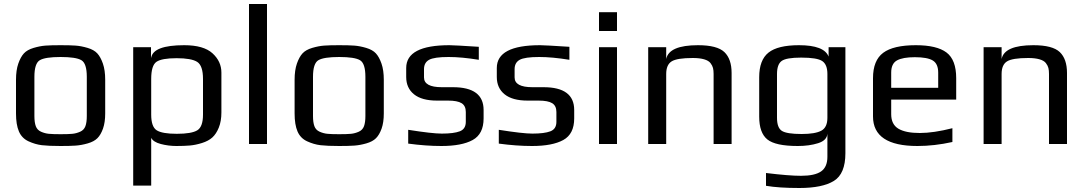

<svg xmlns="http://www.w3.org/2000/svg" viewBox="-20 -720 5433 960"><path d="M506 -321V-153Q506 -108 495 -77Q484 -46 467 -29Q450 -12 418.5 -3Q387 6 358.5 8Q330 10 283 10Q223 10 189.5 6Q156 2 122.5 -13.5Q89 -29 74.5 -63Q60 -97 60 -153V-321Q60 -369 71.5 -402Q83 -435 99.5 -453Q116 -471 148 -480.5Q180 -490 207.5 -492Q235 -494 283 -494Q331 -494 358.5 -492Q386 -490 418 -480.5Q450 -471 466.5 -453Q483 -435 494.5 -402Q506 -369 506 -321ZM414 -140V-336Q414 -403 387 -419Q360 -435 283 -435Q206 -435 179 -419Q152 -403 152 -336V-140Q152 -108 159 -89Q166 -70 185 -61.5Q204 -53 224 -51Q244 -49 283 -49Q322 -49 342 -51Q362 -53 381 -61.5Q400 -70 407 -89Q414 -108 414 -140Z M1087 -158Q1087 -114 1074 -82Q1061 -50 1041.5 -32.5Q1022 -15 990 -5Q958 5 930 7.5Q902 10 862 10Q822 10 784 0Q746 -10 736 -31V208H646V-484H735V-432H736Q747 -494 901 -494Q998 -494 1042.5 -453.5Q1087 -413 1087 -357ZM995 -147V-325Q995 -392 966 -410.5Q937 -429 863 -429Q789 -429 762.5 -411Q736 -393 736 -325V-147Q736 -86 763.5 -68.5Q791 -51 864 -51Q938 -51 966.5 -68.5Q995 -86 995 -147Z M1315 0H1225V-700H1315Z M1899 -321V-153Q1899 -108 1888 -77Q1877 -46 1860 -29Q1843 -12 1811.5 -3Q1780 6 1751.5 8Q1723 10 1676 10Q1616 10 1582.5 6Q1549 2 1515.5 -13.5Q1482 -29 1467.5 -63Q1453 -97 1453 -153V-321Q1453 -369 1464.5 -402Q1476 -435 1492.5 -453Q1509 -471 1541 -480.5Q1573 -490 1600.5 -492Q1628 -494 1676 -494Q1724 -494 1751.5 -492Q1779 -490 1811 -480.5Q1843 -471 1859.5 -453Q1876 -435 1887.5 -402Q1899 -369 1899 -321ZM1807 -140V-336Q1807 -403 1780 -419Q1753 -435 1676 -435Q1599 -435 1572 -419Q1545 -403 1545 -336V-140Q1545 -108 1552 -89Q1559 -70 1578 -61.5Q1597 -53 1617 -51Q1637 -49 1676 -49Q1715 -49 1735 -51Q1755 -53 1774 -61.5Q1793 -70 1800 -89Q1807 -108 1807 -140Z M2398 -170V-128Q2398 -50 2343.5 -20Q2289 10 2187 10Q2109 10 2021 -2V-71Q2141 -52 2189 -52Q2249 -52 2279 -63.5Q2309 -75 2309 -111V-160Q2309 -191 2288 -204Q2267 -217 2220 -217H2165Q2089 -217 2050 -248.5Q2011 -280 2011 -335V-380Q2011 -494 2227 -494Q2251 -494 2374 -486V-421Q2288 -435 2223 -435Q2151 -435 2125.5 -421Q2100 -407 2100 -374V-333Q2100 -284 2189 -284H2245Q2398 -284 2398 -170Z M2851 -170V-128Q2851 -50 2796.5 -20Q2742 10 2640 10Q2562 10 2474 -2V-71Q2594 -52 2642 -52Q2702 -52 2732 -63.5Q2762 -75 2762 -111V-160Q2762 -191 2741 -204Q2720 -217 2673 -217H2618Q2542 -217 2503 -248.5Q2464 -280 2464 -335V-380Q2464 -494 2680 -494Q2704 -494 2827 -486V-421Q2741 -435 2676 -435Q2604 -435 2578.5 -421Q2553 -407 2553 -374V-333Q2553 -284 2642 -284H2698Q2851 -284 2851 -170Z M3065 -565H2975V-659H3065ZM3065 0H2975V-484H3065Z M3638 0H3548V-350Q3548 -368 3545 -380Q3542 -392 3532.5 -404.5Q3523 -417 3500.5 -423.5Q3478 -430 3444 -430Q3365 -430 3338 -413Q3311 -396 3311 -350V0H3221V-484H3311V-425Q3325 -494 3470 -494Q3566 -494 3602 -459.5Q3638 -425 3638 -355Z M4207 -484V46Q4207 149 4149.5 184.5Q4092 220 3977 220Q3874 220 3810 209V145Q3925 159 3985 159Q4054 159 4085.5 137Q4117 115 4117 64V-52Q4115 -18 4070.5 -4Q4026 10 3969 10Q3857 10 3816.5 -23Q3776 -56 3776 -137V-334Q3776 -420 3822.5 -457Q3869 -494 3975 -494Q4101 -494 4123 -437V-484ZM4117 -131V-350Q4117 -397 4091.5 -414.5Q4066 -432 3986 -432Q3911 -432 3888 -415Q3865 -398 3865 -350V-131Q3865 -81 3889.5 -65.5Q3914 -50 3988 -50Q4056 -50 4086.5 -66.5Q4117 -83 4117 -131Z M4761 -222H4436V-149Q4436 -98 4472 -76.5Q4508 -55 4579 -55Q4648 -55 4742 -79V-10Q4652 10 4567 10Q4345 10 4345 -138V-329Q4345 -418 4396 -456Q4447 -494 4559 -494Q4664 -494 4712.5 -457.5Q4761 -421 4761 -329ZM4671 -281V-357Q4671 -401 4644 -417.5Q4617 -434 4554 -434Q4494 -434 4465 -418Q4436 -402 4436 -357V-281Z M5315 0H5225V-350Q5225 -368 5222 -380Q5219 -392 5209.5 -404.5Q5200 -417 5177.5 -423.5Q5155 -430 5121 -430Q5042 -430 5015 -413Q4988 -396 4988 -350V0H4898V-484H4988V-425Q5002 -494 5147 -494Q5243 -494 5279 -459.5Q5315 -425 5315 -355Z"/></svg>

Font: Play
Style: Regular
Weight: 400
Designer: Jonas Hecksher
Foundry: Jonas Hecksher, Playtypeª, e-types AS
Version: Version 1.002